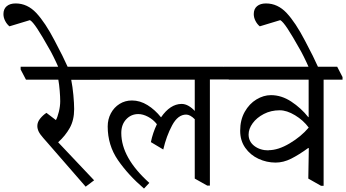

<svg xmlns="http://www.w3.org/2000/svg" viewBox="-151 -1038 2011 1116"><path d="M430 -574H263Q271 -534 275.5 -485.5Q280 -437 280 -404Q280 -340 254.5 -294.5Q229 -249 187 -211L396 10L347 47L126 -207Q120 -214 100.5 -236Q81 -258 73.5 -274Q66 -290 66 -306Q66 -329 83 -349.5Q100 -370 119 -382L174 -340Q183 -356 191 -388Q199 -420 199 -450Q199 -474 196 -511Q193 -548 188 -575H0L-31 -634V-650H399L430 -590Z M167 -801Q219 -703 243 -648H188Q176 -676 159.5 -709Q143 -742 136 -753Q93 -830 65.5 -871.5Q38 -913 23 -921L-96 -885Q-111 -897 -121 -916.5Q-131 -936 -131 -956Q-131 -986 -112 -1002Q-93 -1018 -60 -1018Q8 -1018 60 -962.5Q112 -907 167 -801Z M1179 -576H1069V41H1054L981 0V-345Q954 -372 931 -372Q883 -372 849.5 -309.5Q816 -247 798 -169L726 -212Q737 -266 761 -316Q740 -343 710 -359Q680 -375 653 -375Q611 -375 582.5 -344.5Q554 -314 554 -265Q554 -121 717 25L686 58Q594 -21 534.5 -107.5Q475 -194 475 -303Q475 -345 493.5 -379.5Q512 -414 544 -434Q576 -454 616 -454Q663 -454 706.5 -427Q750 -400 785 -356Q838 -433 904 -434Q925 -434 945 -422.5Q965 -411 981 -393V-575H430L399 -634V-650H1147L1179 -590Z M1840 -590V-575H1730V42H1715L1641 0L1644 -176L1641 -178Q1586 -138 1541 -115.5Q1496 -93 1451 -93Q1399 -93 1351.5 -115Q1304 -137 1274.5 -179Q1245 -221 1245 -278Q1245 -341 1271.5 -388Q1298 -435 1339.5 -460Q1381 -485 1424 -485Q1485 -485 1542 -447.5Q1599 -410 1641 -357H1643V-575H1179L1148 -634V-650H1809ZM1410 -165Q1466 -165 1532.5 -204.5Q1599 -244 1643 -296V-297Q1612 -339 1564 -368Q1516 -397 1475 -397Q1424 -397 1382.5 -375.5Q1341 -354 1317.5 -321.5Q1294 -289 1294 -256Q1294 -215 1327.5 -189.5Q1361 -164 1410 -164Z M1622 -801Q1674 -703 1698 -648H1643Q1631 -676 1614.5 -709Q1598 -742 1591 -753Q1548 -830 1520.5 -871.5Q1493 -913 1478 -921L1359 -885Q1344 -897 1334 -916.5Q1324 -936 1324 -956Q1324 -986 1343 -1002Q1362 -1018 1395 -1018Q1463 -1018 1515 -962.5Q1567 -907 1622 -801Z"/></svg>

Font: Martel DemiBold
Style: Regular
Weight: 600
Designer: Dan Reynolds
Foundry: Dan Reynolds
Version: Version 1.001; ttfautohint (v1.1) -l 5 -r 5 -G 72 -x 0 -D la